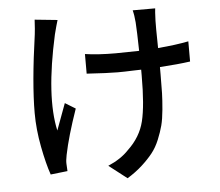

<svg xmlns="http://www.w3.org/2000/svg" viewBox="-57 -847 1113 971"><g transform="rotate(-5 500.0 -361.0)"><path d="M153.3 -779.3 268.6 -767.6Q260.7 -742.2 249 -696.3Q179.7 -384.8 218.8 -210.9Q262.7 -329.1 268.6 -345.7L321.3 -313.5Q273.4 -175.8 254.9 -84Q249 -54.7 250 -39.1Q250 -34.2 251 -21Q252 -7.8 252 -2L166 7.8Q146.5 -47.9 129.4 -136.7Q112.3 -225.6 112.3 -308.6Q112.3 -459 147.5 -705.1Q150.4 -725.6 153.3 -779.3ZM918 -602.5V-500Q856.4 -491.2 763.7 -485.4V-448.2Q763.7 -389.6 762.7 -353.5Q761.7 -317.4 757.3 -269.5Q752.9 -221.7 744.6 -189.9Q736.3 -158.2 720.7 -120.1Q705.1 -82 682.6 -53.7Q660.2 -25.4 627.4 4.4Q594.7 34.2 551.8 60.5L460 -10.7Q526.4 -39.1 565.4 -81.1Q629.9 -141.6 648.9 -220.2Q668 -298.8 668 -449.2V-480.5Q654.3 -480.5 629.9 -479.5Q605.5 -478.5 585.9 -478Q566.4 -477.5 548.8 -477.5Q499 -477.5 391.6 -484.4V-584Q457 -574.2 546.9 -574.2Q585.9 -574.2 666 -576.2Q664.1 -676.8 661.1 -720.7Q658.2 -757.8 651.4 -783.2H765.6Q763.7 -772.5 761.7 -720.7Q760.7 -698.2 762.7 -582Q855.5 -589.8 918 -602.5Z"/></g></svg>

Font: Gen Shin Gothic Monospace Medium
Style: Regular
Weight: 500
Designer: [Source Han Sans]
Ryoko NISHIZUKA  (kana & ideographs); Paul D. Hunt (Latin, Greek & Cyrillic); Wenlong ZHANG  (bopomofo
Version: Version 1.002.20150607